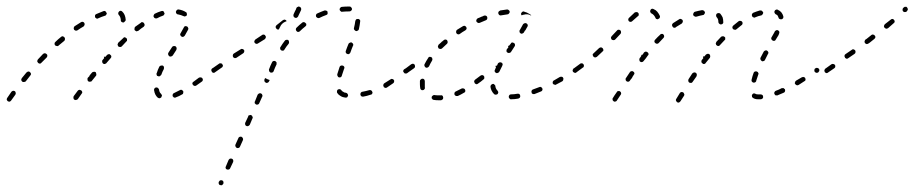

<svg xmlns="http://www.w3.org/2000/svg" viewBox="-28 -292 2800 588"><path d="M20 -8Q20 -11 17 -13Q15 -14 12 -14Q9 -13 7 -11Q-1 0 -6 8Q-7 9 -7 11Q-8 12 -7 14Q-7 15 -6 16Q-5 17 -4 18Q-3 19 -1 19Q0 20 2 19Q3 19 4 18Q5 17 6 16Q11 9 19 -2Q21 -5 20 -8ZM224 -10Q223 -13 221 -15Q220 -16 218 -16Q217 -17 215 -17Q214 -16 212 -16Q211 -15 210 -14L198 2Q196 5 197 8Q197 11 199 13Q201 14 202 14Q204 15 205 14Q207 14 208 13Q209 13 210 12L222 -5Q224 -7 224 -10ZM461 9Q464 8 466 6Q467 5 467 3Q468 2 468 1Q468 -1 467 -2Q466 -4 465 -5Q460 -9 459 -18Q458 -21 455 -23Q453 -25 450 -24Q448 -24 447 -23Q446 -22 445 -21Q444 -20 444 -18Q443 -17 444 -15Q446 -1 455 7Q458 9 461 9ZM533 -7Q534 -10 533 -13Q532 -14 531 -15Q530 -16 528 -17Q527 -17 525 -17Q524 -17 523 -16Q513 -11 505 -7Q502 -6 501 -3Q500 0 501 3Q502 4 503 5Q504 6 505 7Q507 7 508 7Q510 7 511 6Q520 3 530 -3Q533 -4 533 -7ZM593 -46Q594 -49 592 -52Q591 -53 590 -54Q588 -55 587 -55Q585 -55 584 -55Q583 -55 581 -54L565 -42Q562 -41 561 -37Q561 -34 563 -32Q564 -31 565 -30Q566 -29 568 -29Q569 -29 570 -29Q572 -29 573 -30L590 -42Q592 -43 593 -46ZM67 -66Q66 -69 64 -71Q63 -72 61 -73Q60 -73 59 -73Q57 -73 56 -72Q54 -71 53 -70Q46 -62 39 -53Q37 -50 37 -47Q38 -44 40 -42Q43 -40 46 -41Q49 -41 51 -43Q58 -52 65 -61Q67 -63 67 -66ZM267 -63Q267 -64 267 -66Q267 -67 266 -68Q266 -70 265 -71Q262 -73 259 -72Q256 -72 254 -70L248 -63Q248 -62 247 -62Q246 -61 246 -60Q246 -60 246 -59L241 -54Q239 -51 240 -48Q240 -45 242 -43Q244 -42 245 -42Q246 -41 248 -42Q249 -42 251 -42Q252 -43 253 -44L266 -60Q267 -61 267 -63ZM451 -66Q451 -64 452 -63Q452 -61 453 -60Q454 -59 456 -59Q457 -58 459 -58Q460 -58 462 -59Q463 -60 464 -61Q465 -62 466 -63Q469 -72 474 -81Q474 -82 474 -84Q475 -85 474 -86Q474 -88 473 -89Q472 -90 471 -91Q468 -92 465 -91Q462 -91 460 -88Q455 -78 452 -68Q451 -67 451 -66ZM631 -71Q634 -73 634 -76Q635 -79 633 -81Q632 -83 631 -83Q630 -84 628 -84Q627 -85 625 -84Q624 -84 623 -83H622Q620 -81 619 -78Q619 -75 621 -72Q621 -71 623 -70Q624 -70 625 -69Q627 -69 628 -69Q630 -70 631 -71ZM313 -119Q313 -122 310 -124Q309 -125 308 -126Q306 -126 305 -126Q303 -126 302 -125Q301 -125 300 -124Q297 -121 295 -118Q293 -119 291 -118Q291 -118 290 -118Q290 -118 290 -118Q291 -116 291 -114Q289 -111 286 -108Q284 -106 285 -103Q285 -100 287 -98Q288 -97 290 -96Q291 -96 293 -96Q294 -96 295 -97Q297 -97 298 -99Q304 -106 311 -114Q313 -116 313 -119ZM117 -122Q117 -125 114 -127Q113 -128 112 -128Q111 -129 109 -129Q108 -129 106 -128Q105 -128 104 -127Q96 -119 88 -110Q87 -109 87 -108Q86 -106 86 -105Q86 -103 87 -102Q88 -100 89 -99Q90 -98 91 -98Q93 -97 94 -97Q96 -98 97 -98Q98 -99 99 -100Q107 -108 115 -116Q117 -118 117 -122ZM487 -125Q488 -122 490 -120Q493 -118 496 -119Q499 -120 501 -122Q507 -131 512 -139Q513 -142 513 -145Q512 -148 510 -150Q508 -151 507 -151Q505 -151 504 -151Q502 -150 501 -150Q500 -149 499 -148Q494 -140 488 -131Q486 -128 487 -125ZM361 -167Q361 -168 361 -170Q361 -171 361 -173Q360 -174 359 -175Q357 -177 354 -178Q351 -178 349 -175Q342 -168 334 -161Q333 -160 333 -158Q332 -157 332 -156Q332 -154 333 -153Q333 -151 334 -150Q337 -148 340 -148Q343 -148 345 -150Q352 -158 359 -165Q360 -166 361 -167ZM171 -173Q171 -176 169 -178Q167 -180 164 -181Q161 -181 159 -179Q150 -172 142 -164Q139 -162 139 -158Q139 -155 141 -153Q143 -151 147 -151Q150 -150 152 -153Q160 -160 169 -167Q171 -169 171 -173ZM524 -185Q525 -182 528 -180Q529 -179 531 -179Q532 -179 533 -179Q535 -180 536 -181Q537 -182 538 -183Q543 -192 548 -201Q548 -202 549 -204Q549 -205 548 -207Q548 -208 547 -209Q546 -210 545 -211Q542 -212 539 -212Q536 -211 535 -208Q530 -199 525 -190Q523 -188 524 -185ZM415 -215Q415 -218 413 -221Q412 -222 411 -223Q410 -224 408 -224Q407 -224 405 -224Q404 -223 403 -222Q395 -216 386 -210Q384 -208 384 -205Q383 -201 385 -199Q386 -198 388 -197Q389 -196 390 -196Q392 -196 393 -197Q395 -197 396 -198Q404 -205 412 -210Q414 -212 415 -215ZM231 -216Q232 -219 230 -222Q229 -224 226 -225Q223 -226 220 -224Q210 -218 201 -212Q198 -210 198 -207Q197 -204 199 -201Q201 -199 204 -198Q207 -198 209 -199Q219 -206 228 -211Q230 -213 231 -216ZM342 -228Q343 -226 344 -225Q345 -224 346 -224Q348 -223 349 -223Q352 -223 354 -226Q357 -228 357 -231Q356 -248 346 -257Q344 -259 341 -259Q338 -259 336 -256Q334 -254 334 -251Q334 -248 336 -246Q341 -241 342 -231Q342 -229 342 -228ZM296 -245Q297 -246 298 -248Q298 -249 299 -250Q299 -252 298 -253Q297 -256 294 -258Q292 -259 289 -258Q279 -254 267 -249Q266 -249 265 -248Q264 -246 263 -245Q263 -244 263 -242Q263 -241 263 -239Q265 -237 268 -235Q270 -234 273 -236Q284 -241 294 -244Q295 -244 296 -245ZM473 -245Q474 -246 475 -248Q476 -249 476 -251Q476 -252 475 -253Q474 -256 472 -258Q469 -259 466 -258Q456 -255 446 -250Q445 -249 444 -248Q443 -247 443 -246Q442 -244 442 -243Q442 -241 443 -240Q444 -237 447 -236Q450 -235 453 -236Q462 -241 471 -244Q472 -244 473 -245ZM536 -242Q537 -241 539 -242Q540 -242 542 -243Q543 -244 544 -245Q545 -248 544 -251Q544 -254 541 -255Q532 -261 519 -263Q518 -263 516 -263Q515 -262 514 -261Q512 -261 512 -259Q511 -258 511 -257Q510 -255 511 -254Q511 -252 512 -251Q513 -250 514 -249Q515 -248 517 -248Q527 -246 533 -243Q535 -242 536 -242Z M642 271Q643 274 646 275Q647 275 649 275Q650 276 652 275Q653 274 654 273Q655 272 656 271V270Q657 267 656 264Q655 262 652 260Q651 260 650 260Q648 260 647 260Q645 261 644 262Q643 263 643 264L642 265Q641 268 642 271ZM663 223Q664 226 667 227Q670 228 673 227Q676 226 677 223L686 204Q687 201 686 198Q685 195 682 194Q679 193 676 194Q674 195 672 198L664 217Q662 220 663 223ZM693 156Q694 159 697 161Q700 162 703 161Q706 160 707 157L716 137Q717 134 716 132Q715 129 712 127Q709 126 706 127Q703 128 702 131L693 151Q692 154 693 156ZM723 90Q724 93 727 94Q730 95 732 94Q735 93 737 90L745 71Q747 68 745 65Q744 62 742 61Q740 60 739 60Q737 60 736 61Q734 61 733 62Q732 63 732 65L723 84Q722 87 723 90ZM752 21Q752 22 752 24Q753 25 754 26Q755 27 756 28Q759 29 762 28Q765 27 766 24L775 4Q776 3 776 2Q776 0 775 -1Q775 -3 774 -4Q773 -5 771 -6Q768 -7 766 -6Q763 -5 761 -2L753 18Q752 19 752 21ZM1030 7Q1031 7 1032 7Q1034 6 1035 6Q1036 5 1037 3Q1038 2 1038 1Q1038 -3 1036 -5Q1035 -7 1031 -8Q1026 -8 1023 -11Q1020 -12 1018 -15Q1016 -18 1013 -19Q1010 -19 1007 -18Q1006 -17 1005 -16Q1004 -14 1004 -13Q1004 -11 1004 -10Q1004 -8 1005 -7Q1009 -1 1015 2Q1021 6 1030 7ZM1110 -3Q1111 -4 1112 -5Q1112 -7 1113 -8Q1113 -9 1112 -11Q1111 -14 1109 -15Q1106 -17 1103 -16Q1093 -13 1082 -11Q1080 -11 1079 -10Q1078 -9 1077 -8Q1076 -7 1076 -5Q1075 -4 1076 -2Q1076 1 1079 3Q1081 4 1084 4Q1096 2 1107 -2Q1109 -2 1110 -3ZM1179 -42Q1180 -45 1178 -47Q1177 -49 1176 -49Q1175 -50 1173 -50Q1172 -51 1170 -50Q1169 -50 1168 -49Q1157 -42 1149 -37Q1146 -35 1146 -32Q1145 -29 1147 -27Q1147 -25 1148 -25Q1150 -24 1151 -23Q1153 -23 1154 -23Q1156 -23 1157 -24Q1166 -30 1176 -37Q1179 -39 1179 -42ZM782 -43Q783 -40 786 -39Q789 -37 792 -39Q795 -40 796 -43L798 -47Q795 -48 792 -49Q788 -51 784 -53L782 -49Q781 -46 782 -43ZM1006 -59Q1007 -56 1010 -55Q1012 -55 1013 -55Q1015 -55 1016 -56Q1017 -57 1018 -58Q1019 -59 1019 -61Q1022 -70 1026 -82Q1027 -83 1027 -85Q1026 -86 1026 -88Q1025 -89 1024 -90Q1023 -91 1022 -91Q1019 -92 1016 -91Q1013 -90 1012 -87Q1008 -75 1005 -65Q1004 -62 1006 -59ZM1225 -73Q1226 -74 1226 -76Q1227 -77 1226 -79Q1226 -80 1225 -81Q1223 -84 1220 -84Q1217 -85 1215 -83L1210 -80Q1209 -79 1208 -78Q1207 -77 1207 -75Q1207 -74 1207 -72Q1208 -71 1209 -70Q1210 -67 1213 -67Q1216 -66 1219 -68L1223 -71Q1225 -72 1225 -73ZM819 -98Q819 -99 819 -101Q818 -102 817 -103Q816 -104 815 -105Q812 -106 809 -105Q806 -104 805 -101Q800 -91 796 -80Q795 -78 796 -77Q796 -75 796 -74Q797 -73 798 -72Q799 -71 800 -70Q803 -69 806 -70Q809 -71 810 -74Q814 -85 819 -95Q819 -96 819 -98ZM653 -87Q654 -88 655 -90Q655 -91 654 -93Q654 -94 653 -95Q652 -98 648 -98Q645 -99 643 -97L623 -83Q622 -82 621 -81Q620 -80 620 -78Q619 -77 620 -75Q620 -74 621 -73Q623 -70 626 -70Q629 -69 631 -71L651 -85Q653 -86 653 -87ZM720 -134Q721 -137 719 -139Q717 -142 714 -142Q711 -143 709 -141L688 -128Q687 -127 686 -126Q685 -124 685 -123Q685 -121 685 -120Q685 -119 686 -117Q688 -115 691 -114Q694 -114 696 -115L717 -129Q719 -130 720 -134ZM1035 -147 1031 -136Q1030 -133 1031 -131Q1032 -128 1035 -127Q1037 -126 1038 -126Q1040 -126 1041 -127Q1042 -127 1043 -128Q1044 -129 1045 -131L1049 -142L1053 -152Q1054 -153 1054 -155Q1054 -156 1053 -158Q1053 -159 1051 -160Q1050 -161 1049 -162Q1046 -163 1043 -161Q1040 -160 1039 -157ZM857 -164Q857 -167 855 -169Q852 -171 849 -170Q846 -170 844 -167Q837 -158 831 -148Q829 -146 830 -143Q830 -140 833 -138Q836 -136 839 -137Q842 -137 843 -140Q849 -150 856 -158Q858 -161 857 -164ZM786 -177Q787 -180 785 -182Q784 -184 783 -185Q782 -185 780 -186Q779 -186 777 -186Q776 -185 775 -185L754 -171Q752 -169 751 -166Q750 -163 752 -161Q753 -160 754 -159Q755 -158 757 -158Q758 -157 760 -158Q761 -158 762 -159L783 -172Q785 -174 786 -177ZM909 -213Q910 -214 910 -216Q910 -217 910 -219Q909 -220 908 -221Q906 -224 903 -224Q900 -225 898 -223Q889 -216 880 -207Q878 -205 878 -202Q878 -199 880 -197Q881 -196 882 -195Q883 -195 885 -194Q886 -194 888 -195Q889 -195 890 -196Q898 -204 907 -211Q908 -212 909 -213ZM1057 -201Q1059 -198 1062 -197Q1065 -196 1067 -198Q1070 -199 1071 -202Q1074 -216 1075 -226Q1076 -229 1074 -231Q1072 -234 1069 -234Q1066 -234 1063 -233Q1061 -231 1060 -227Q1059 -218 1056 -206Q1055 -203 1057 -201ZM836 -219Q841 -224 847 -226Q848 -227 850 -227Q850 -228 849 -228Q849 -228 849 -229Q847 -231 844 -232Q841 -232 838 -230Q829 -223 819 -215Q817 -213 816 -210Q816 -207 818 -205Q819 -203 821 -202Q824 -201 826 -202L830 -210Q832 -215 836 -219ZM975 -249Q976 -252 975 -255Q975 -257 974 -258Q973 -259 972 -259Q970 -260 969 -260Q967 -260 966 -260Q955 -256 944 -251Q941 -250 940 -247Q939 -244 940 -241Q942 -238 945 -237Q948 -236 950 -237Q960 -242 971 -246Q974 -247 975 -249ZM871 -242Q870 -245 871 -248L876 -259Q876 -259 876 -259Q876 -259 876 -260Q876 -260 877 -260L880 -268Q881 -270 884 -271Q887 -273 890 -271Q893 -270 894 -267Q895 -264 894 -261L885 -242Q885 -242 885 -241Q885 -241 884 -241Q884 -241 884 -240Q882 -239 881 -238Q880 -237 878 -237Q877 -237 875 -238Q872 -239 871 -242ZM1042 -257Q1045 -257 1047 -259Q1050 -261 1050 -264Q1050 -267 1048 -269Q1046 -272 1043 -272Q1041 -272 1039 -272Q1029 -272 1019 -271Q1016 -271 1014 -268Q1012 -266 1012 -263Q1012 -262 1013 -260Q1014 -259 1015 -258Q1016 -257 1017 -256Q1019 -256 1020 -256Q1030 -257 1039 -257Q1041 -257 1042 -257Z M1323 15Q1324 14 1325 14Q1327 13 1328 12Q1329 11 1329 9Q1330 8 1329 6Q1329 3 1327 1Q1325 -1 1321 0Q1318 0 1314 0Q1307 0 1302 -1Q1299 -1 1297 1Q1294 3 1294 6Q1294 7 1294 9Q1295 10 1296 11Q1296 13 1298 13Q1299 14 1301 14Q1307 15 1314 15Q1318 15 1323 15ZM1564 7Q1566 4 1565 1Q1565 -1 1564 -2Q1564 -3 1562 -4Q1561 -5 1560 -5Q1558 -5 1557 -5Q1546 -3 1537 -3Q1534 -3 1532 -1Q1530 2 1530 5Q1530 6 1531 8Q1531 9 1533 10Q1534 11 1535 12Q1536 12 1538 12Q1548 12 1559 10Q1562 9 1564 7ZM1395 -9Q1396 -11 1397 -12Q1397 -13 1397 -15Q1397 -16 1396 -18Q1395 -20 1392 -21Q1389 -22 1386 -21Q1377 -16 1368 -12Q1365 -11 1364 -8Q1363 -5 1364 -2Q1364 -1 1366 0Q1367 1 1368 2Q1369 2 1371 2Q1372 2 1374 2Q1383 -2 1393 -8Q1394 -8 1395 -9ZM1490 -2Q1493 -2 1496 -4Q1497 -5 1497 -6Q1498 -8 1498 -9Q1498 -11 1497 -12Q1497 -13 1496 -14Q1490 -20 1489 -28Q1489 -30 1488 -31Q1487 -32 1486 -33Q1485 -34 1484 -35Q1482 -35 1481 -35Q1478 -34 1476 -32Q1474 -30 1474 -26Q1476 -13 1485 -4Q1487 -2 1490 -2ZM1633 -16Q1634 -18 1633 -21Q1632 -23 1631 -24Q1630 -25 1629 -25Q1628 -26 1626 -26Q1625 -26 1623 -25Q1614 -22 1604 -18Q1601 -17 1600 -14Q1599 -12 1600 -9Q1600 -7 1601 -6Q1602 -5 1604 -4Q1605 -4 1606 -4Q1608 -4 1609 -4Q1619 -8 1629 -12Q1632 -13 1633 -16ZM1259 -22Q1259 -19 1262 -17Q1264 -15 1267 -16Q1269 -16 1270 -17Q1271 -18 1272 -19Q1273 -20 1273 -21Q1274 -23 1273 -24Q1273 -29 1273 -34Q1273 -39 1273 -43Q1273 -46 1271 -49Q1269 -51 1266 -51Q1263 -51 1261 -49Q1258 -47 1258 -44Q1258 -39 1258 -34Q1258 -28 1259 -22ZM1697 -48Q1698 -51 1697 -53Q1696 -55 1695 -56Q1694 -56 1692 -57Q1691 -57 1689 -57Q1688 -57 1686 -56Q1678 -51 1669 -46Q1666 -45 1665 -42Q1664 -39 1665 -36Q1666 -35 1667 -34Q1668 -33 1670 -33Q1671 -32 1673 -32Q1674 -32 1675 -33Q1685 -38 1694 -43Q1697 -45 1697 -48ZM1455 -51Q1455 -53 1455 -54Q1456 -56 1455 -57Q1455 -58 1454 -59Q1452 -62 1449 -62Q1445 -62 1443 -60Q1435 -54 1427 -48Q1426 -47 1425 -46Q1425 -44 1424 -43Q1424 -41 1425 -40Q1425 -38 1426 -37Q1428 -35 1431 -34Q1434 -34 1436 -36Q1445 -42 1453 -49Q1454 -50 1455 -51ZM1489 -90Q1490 -88 1491 -86Q1489 -82 1488 -79Q1486 -76 1487 -73Q1488 -70 1491 -69Q1492 -68 1494 -68Q1495 -68 1497 -69Q1498 -69 1499 -70Q1500 -71 1501 -72Q1505 -81 1510 -90Q1511 -92 1511 -93Q1512 -95 1511 -96Q1511 -97 1510 -99Q1509 -100 1508 -100Q1505 -102 1502 -101Q1499 -100 1497 -98Q1495 -94 1494 -91Q1491 -91 1489 -90ZM1740 -73Q1741 -74 1741 -76Q1742 -77 1741 -79Q1741 -80 1740 -81Q1738 -84 1735 -84Q1732 -85 1730 -83H1729Q1728 -82 1727 -80Q1726 -79 1726 -78Q1725 -76 1726 -75Q1726 -73 1727 -72Q1729 -70 1732 -69Q1735 -68 1737 -70L1738 -71Q1740 -72 1740 -73ZM1243 -88Q1243 -91 1242 -94Q1241 -95 1239 -96Q1238 -96 1237 -97Q1235 -97 1234 -96Q1232 -96 1231 -95Q1222 -88 1215 -83Q1212 -81 1212 -78Q1211 -75 1213 -73Q1214 -71 1215 -71Q1216 -70 1218 -70Q1219 -69 1221 -70Q1222 -70 1223 -71Q1230 -76 1240 -83Q1243 -85 1243 -88ZM1272 -90Q1273 -87 1276 -85Q1279 -84 1281 -85Q1284 -86 1286 -89Q1290 -98 1295 -106Q1297 -109 1296 -112Q1296 -115 1293 -117Q1290 -118 1287 -118Q1284 -117 1283 -114Q1277 -105 1272 -95Q1271 -93 1272 -90ZM1529 -152Q1528 -151 1528 -150Q1528 -149 1529 -147L1524 -141Q1523 -139 1523 -135Q1524 -132 1526 -131Q1529 -129 1532 -130Q1535 -130 1537 -133L1548 -150Q1550 -153 1549 -156Q1549 -159 1546 -160Q1544 -162 1540 -162Q1537 -161 1536 -158L1531 -152Q1530 -152 1529 -152ZM1324 -164Q1324 -164 1324 -164Q1324 -164 1324 -163Q1320 -159 1315 -155Q1314 -154 1314 -152Q1313 -151 1313 -149Q1313 -148 1314 -147Q1314 -145 1315 -144Q1318 -142 1321 -142Q1324 -142 1326 -144Q1333 -151 1341 -158Q1343 -160 1343 -163Q1343 -166 1341 -169Q1339 -171 1336 -171Q1333 -171 1331 -169Q1328 -167 1325 -164Q1325 -164 1324 -164ZM1369 -196Q1368 -193 1370 -190Q1371 -188 1374 -187Q1378 -186 1380 -188Q1388 -194 1397 -199Q1400 -201 1401 -204Q1401 -207 1400 -209Q1398 -212 1395 -213Q1392 -213 1390 -212Q1380 -206 1372 -201Q1369 -199 1369 -196ZM1563 -195Q1563 -192 1566 -190Q1568 -188 1571 -189Q1574 -190 1576 -192Q1578 -196 1580 -199Q1580 -199 1581 -199Q1582 -201 1583 -203Q1583 -203 1583 -203Q1585 -207 1587 -210Q1588 -211 1588 -213Q1589 -214 1588 -216Q1588 -217 1587 -218Q1586 -219 1585 -220Q1582 -222 1579 -221Q1576 -220 1574 -218Q1570 -210 1564 -200Q1562 -198 1563 -195ZM1447 -241Q1447 -241 1447 -241Q1447 -241 1447 -241Q1441 -238 1435 -236Q1432 -234 1431 -231Q1430 -229 1431 -226Q1433 -223 1436 -222Q1438 -221 1441 -222Q1451 -226 1460 -230Q1463 -231 1464 -234Q1465 -237 1464 -240Q1463 -243 1460 -244Q1457 -245 1454 -244Q1451 -242 1447 -241Q1447 -241 1447 -241ZM1570 -254Q1571 -256 1572 -256Q1574 -257 1575 -257Q1577 -257 1578 -256Q1586 -254 1592 -250Q1595 -248 1597 -247Q1597 -246 1598 -246Q1598 -245 1599 -244Q1594 -247 1589 -248Q1582 -249 1576 -247Q1573 -247 1570 -245Q1568 -246 1568 -248Q1568 -250 1568 -252Q1569 -253 1570 -254ZM1501 -258Q1500 -258 1499 -256Q1498 -255 1498 -254Q1498 -252 1498 -251Q1499 -248 1501 -246Q1504 -244 1507 -245Q1518 -247 1526 -248Q1529 -248 1531 -251Q1533 -253 1533 -256Q1533 -259 1530 -261Q1528 -263 1525 -263Q1515 -262 1504 -260Q1502 -259 1501 -258Z M2068 -2Q2068 -3 2067 -5Q2067 -6 2066 -7Q2065 -9 2064 -9Q2061 -11 2058 -10Q2055 -9 2054 -7L2043 11Q2042 12 2042 13Q2042 15 2042 16Q2043 18 2044 19Q2044 20 2046 21Q2048 23 2051 22Q2054 21 2056 18L2067 1Q2067 0 2068 -2ZM1874 -5Q1875 -6 1874 -7Q1874 -9 1873 -10Q1872 -11 1871 -12Q1869 -14 1865 -13Q1862 -13 1861 -10Q1853 1 1849 8Q1847 10 1848 13Q1848 16 1851 18Q1852 19 1853 19Q1855 20 1856 19Q1858 19 1859 18Q1860 18 1861 16Q1866 9 1873 -2Q1874 -3 1874 -5ZM2302 12Q2304 12 2305 11Q2306 11 2307 10Q2308 8 2309 7Q2309 6 2309 4Q2309 1 2307 -1Q2304 -3 2301 -3Q2297 -3 2293 -3Q2289 -3 2287 -4Q2284 -6 2281 -6Q2278 -6 2276 -3Q2275 -2 2275 -1Q2274 1 2275 2Q2275 4 2275 5Q2276 6 2277 7Q2283 12 2293 12Q2298 12 2302 12ZM2376 -12Q2377 -15 2376 -18Q2376 -19 2374 -20Q2373 -21 2372 -22Q2371 -22 2369 -22Q2368 -22 2366 -22Q2357 -17 2348 -14Q2345 -13 2344 -10Q2342 -7 2344 -4Q2344 -3 2345 -2Q2346 -1 2347 0Q2349 0 2350 0Q2352 1 2353 0Q2362 -4 2372 -8Q2375 -9 2376 -12ZM2439 -47Q2439 -50 2438 -53Q2437 -54 2436 -55Q2435 -56 2433 -56Q2432 -57 2430 -56Q2429 -56 2427 -55Q2418 -50 2410 -45Q2409 -44 2408 -43Q2407 -42 2407 -40Q2406 -39 2406 -37Q2407 -36 2407 -35Q2409 -32 2412 -31Q2415 -30 2418 -32Q2426 -37 2435 -43Q2438 -44 2439 -47ZM2106 -61Q2106 -63 2106 -64Q2105 -66 2105 -67Q2104 -68 2103 -69Q2100 -71 2097 -70Q2094 -69 2092 -67L2081 -50Q2079 -47 2080 -44Q2080 -41 2083 -39Q2086 -38 2089 -38Q2092 -39 2093 -41L2105 -58Q2105 -60 2106 -61ZM2274 -43Q2276 -40 2279 -39Q2280 -39 2282 -39Q2283 -39 2285 -40Q2286 -41 2287 -42Q2288 -43 2288 -45Q2291 -53 2294 -63Q2295 -65 2295 -66Q2295 -68 2294 -69Q2294 -70 2293 -71Q2291 -72 2290 -73Q2287 -74 2284 -73Q2281 -72 2280 -69Q2276 -58 2274 -49Q2273 -46 2274 -43ZM1907 -52Q1908 -53 1908 -54Q1908 -54 1908 -55L1913 -63Q1915 -65 1915 -68Q1914 -72 1911 -73Q1909 -75 1906 -74Q1903 -74 1901 -71L1889 -53Q1887 -51 1888 -48Q1888 -45 1891 -43Q1892 -42 1894 -42Q1895 -41 1897 -42Q1898 -42 1899 -43Q1901 -44 1901 -45L1906 -52Q1907 -52 1907 -52ZM2480 -73Q2481 -74 2481 -76Q2482 -77 2481 -79Q2481 -80 2480 -81Q2478 -84 2475 -84Q2472 -85 2470 -83H2469Q2468 -82 2467 -81Q2466 -79 2466 -78Q2466 -77 2466 -75Q2466 -74 2467 -72Q2469 -70 2472 -69Q2475 -69 2478 -70V-71Q2479 -72 2480 -73ZM1760 -89Q1761 -93 1759 -95Q1758 -96 1757 -97Q1756 -98 1754 -98Q1753 -98 1751 -98Q1750 -98 1749 -97Q1739 -90 1730 -83Q1728 -82 1728 -81Q1727 -80 1727 -78Q1726 -77 1727 -75Q1727 -74 1728 -73Q1730 -70 1733 -70Q1736 -69 1738 -71Q1748 -78 1757 -85Q1760 -86 1760 -89ZM2147 -118Q2147 -119 2147 -121Q2147 -122 2146 -124Q2146 -125 2144 -126Q2143 -127 2142 -127Q2140 -128 2139 -127Q2137 -127 2136 -126Q2135 -126 2134 -125Q2132 -122 2129 -119Q2127 -119 2125 -119Q2125 -119 2125 -118Q2125 -118 2125 -118Q2125 -116 2126 -114Q2124 -111 2121 -108Q2120 -106 2120 -103Q2120 -100 2123 -98Q2124 -97 2126 -96Q2127 -96 2129 -96Q2130 -97 2131 -97Q2133 -98 2133 -99Q2140 -108 2146 -115Q2147 -117 2147 -118ZM1958 -124Q1958 -126 1958 -127Q1958 -129 1957 -130Q1956 -131 1955 -132Q1953 -134 1949 -134Q1946 -133 1944 -131Q1942 -127 1939 -124Q1937 -124 1936 -124Q1936 -122 1936 -121Q1934 -117 1931 -114Q1930 -112 1930 -111Q1930 -109 1930 -108Q1930 -107 1931 -105Q1931 -104 1933 -103Q1935 -101 1938 -102Q1941 -102 1943 -105Q1950 -113 1956 -122Q1957 -123 1958 -124ZM2301 -110Q2302 -107 2305 -105Q2306 -105 2308 -104Q2309 -104 2310 -105Q2312 -105 2313 -106Q2314 -107 2315 -109Q2319 -117 2324 -127Q2326 -129 2325 -132Q2324 -135 2321 -137Q2320 -137 2318 -138Q2317 -138 2315 -137Q2314 -137 2313 -136Q2312 -135 2311 -134Q2306 -124 2301 -115Q2300 -113 2301 -110ZM1819 -136Q1820 -137 1820 -139Q1820 -140 1819 -142Q1819 -143 1818 -144Q1816 -146 1813 -147Q1810 -147 1807 -145Q1799 -137 1790 -129Q1789 -128 1788 -127Q1787 -126 1787 -124Q1787 -123 1788 -121Q1788 -120 1789 -119Q1791 -117 1794 -116Q1797 -116 1800 -118Q1809 -126 1817 -134Q1818 -135 1819 -136ZM2193 -171Q2193 -172 2193 -174Q2193 -175 2193 -177Q2192 -178 2191 -179Q2189 -181 2186 -181Q2182 -181 2180 -179Q2173 -172 2166 -164Q2165 -163 2165 -161Q2164 -160 2164 -158Q2165 -157 2165 -155Q2166 -154 2167 -153Q2169 -151 2172 -151Q2175 -151 2177 -154Q2184 -161 2191 -169Q2192 -170 2193 -171ZM2006 -181Q2006 -184 2004 -186Q2003 -187 2002 -188Q2000 -188 1999 -188Q1997 -188 1996 -188Q1995 -187 1994 -186Q1986 -179 1978 -170Q1976 -168 1976 -165Q1976 -162 1979 -160Q1981 -158 1984 -158Q1987 -158 1989 -160Q1997 -168 2004 -176Q2006 -178 2006 -181ZM2343 -192 2335 -178Q2334 -177 2334 -175Q2334 -174 2334 -172Q2335 -171 2336 -170Q2337 -168 2338 -168Q2341 -166 2344 -167Q2347 -168 2348 -171L2356 -184Q2357 -187 2358 -189Q2359 -192 2359 -194Q2358 -197 2355 -199Q2353 -200 2352 -200Q2350 -200 2349 -199Q2348 -199 2347 -198Q2345 -197 2345 -196Q2344 -194 2343 -192ZM1874 -193Q1874 -197 1872 -199Q1870 -201 1866 -201Q1863 -201 1861 -198Q1853 -189 1845 -181Q1844 -180 1844 -179Q1843 -178 1843 -176Q1843 -175 1844 -173Q1844 -172 1845 -171Q1848 -169 1851 -169Q1854 -169 1856 -171Q1864 -179 1872 -188Q1874 -190 1874 -193ZM2245 -217Q2246 -218 2246 -219Q2246 -221 2246 -222Q2246 -224 2245 -225Q2243 -228 2240 -228Q2237 -229 2234 -227Q2226 -221 2218 -214Q2217 -213 2216 -212Q2215 -210 2215 -209Q2215 -207 2215 -206Q2216 -205 2217 -203Q2219 -201 2222 -201Q2225 -200 2227 -202Q2235 -209 2243 -215Q2244 -215 2245 -217ZM2063 -225Q2064 -228 2062 -231Q2060 -233 2057 -234Q2054 -235 2052 -233Q2043 -227 2033 -221Q2031 -219 2030 -216Q2030 -213 2032 -210Q2033 -209 2034 -208Q2035 -207 2037 -207Q2038 -207 2040 -207Q2041 -208 2042 -209Q2051 -215 2060 -220Q2062 -222 2063 -225ZM2172 -225Q2172 -222 2174 -220Q2177 -217 2180 -217Q2181 -217 2183 -218Q2184 -218 2185 -219Q2186 -220 2187 -222Q2187 -223 2187 -225Q2187 -225 2187 -225Q2187 -232 2185 -239Q2182 -245 2178 -250Q2176 -252 2173 -252Q2169 -252 2167 -250Q2165 -248 2165 -245Q2165 -241 2167 -239Q2172 -234 2172 -225Q2172 -225 2172 -225ZM1928 -246Q1929 -250 1927 -252Q1925 -255 1922 -255Q1919 -255 1916 -254Q1908 -247 1898 -237Q1896 -235 1896 -232Q1896 -229 1898 -227Q1900 -225 1903 -225Q1906 -225 1908 -227Q1918 -236 1925 -242Q1928 -243 1928 -246ZM2356 -239Q2356 -237 2357 -236Q2358 -235 2359 -234Q2361 -233 2362 -233Q2364 -233 2365 -233Q2367 -233 2368 -234Q2369 -235 2370 -236Q2371 -237 2371 -239Q2371 -240 2371 -242Q2369 -249 2365 -254Q2361 -259 2354 -262Q2353 -263 2351 -263Q2350 -263 2348 -262Q2347 -262 2346 -261Q2345 -260 2344 -258Q2343 -255 2344 -253Q2345 -250 2348 -248Q2351 -247 2353 -245Q2355 -242 2356 -239ZM1980 -236Q1981 -234 1982 -234Q1984 -233 1985 -233Q1987 -233 1988 -234Q1991 -235 1992 -237Q1994 -240 1993 -243Q1990 -250 1985 -256Q1981 -261 1974 -264Q1971 -266 1968 -265Q1965 -264 1964 -261Q1963 -259 1963 -258Q1963 -256 1964 -255Q1964 -254 1965 -252Q1966 -251 1967 -251Q1975 -247 1979 -238Q1979 -237 1980 -236ZM2308 -249Q2310 -252 2309 -255Q2308 -256 2307 -257Q2306 -258 2305 -259Q2304 -260 2302 -260Q2301 -260 2299 -260Q2289 -257 2279 -253Q2276 -251 2275 -249Q2274 -246 2275 -243Q2276 -241 2277 -240Q2278 -239 2279 -239Q2281 -238 2282 -238Q2284 -238 2285 -239Q2294 -243 2304 -245Q2306 -246 2308 -249ZM2129 -249Q2131 -251 2131 -254Q2130 -257 2128 -259Q2125 -261 2122 -261Q2111 -259 2100 -256Q2097 -255 2096 -252Q2094 -249 2095 -246Q2096 -243 2099 -242Q2102 -240 2105 -241Q2115 -244 2125 -246Q2128 -246 2129 -249Z M2529 -85Q2530 -86 2530 -88Q2530 -89 2530 -91Q2530 -92 2529 -93Q2527 -96 2524 -96Q2521 -97 2518 -95L2500 -82Q2498 -81 2498 -80Q2497 -78 2497 -77Q2496 -75 2497 -74Q2497 -73 2498 -71Q2500 -69 2503 -68Q2506 -68 2508 -70L2527 -83Q2528 -84 2529 -85ZM2591 -129Q2592 -131 2592 -132Q2592 -134 2592 -135Q2591 -136 2591 -138Q2590 -139 2588 -140Q2587 -140 2586 -141Q2584 -141 2583 -141Q2581 -140 2580 -139L2561 -126Q2560 -125 2559 -124Q2559 -122 2558 -121Q2558 -119 2559 -118Q2559 -117 2560 -115Q2562 -113 2565 -112Q2568 -112 2570 -114L2589 -127Q2590 -128 2591 -129ZM2635 -161 2650 -173Q2652 -175 2653 -178Q2653 -181 2651 -183Q2649 -186 2646 -186Q2643 -187 2641 -185L2626 -173L2623 -171Q2621 -170 2621 -169Q2620 -167 2620 -166Q2619 -164 2620 -163Q2620 -161 2621 -160Q2623 -158 2626 -157Q2629 -157 2632 -159ZM2712 -226Q2712 -229 2710 -231Q2708 -234 2705 -234Q2702 -234 2700 -232Q2691 -225 2682 -218Q2680 -216 2679 -212Q2679 -209 2681 -207Q2683 -205 2686 -204Q2689 -204 2692 -206Q2701 -214 2709 -221Q2712 -223 2712 -226ZM2752 -264Q2752 -267 2750 -269Q2749 -270 2748 -271Q2746 -272 2745 -271Q2743 -271 2742 -271Q2741 -270 2740 -269L2738 -268Q2736 -265 2736 -262Q2736 -259 2738 -257Q2740 -255 2743 -255Q2747 -255 2749 -257L2750 -259Q2753 -261 2752 -264Z"/></svg>

Font: FRB American Cursive Dashed Extralight
Style: Italic
Weight: 200
Italic angle: -25°
Version: Version 2.0;Modular Font Editor K font №1